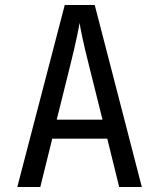

<svg xmlns="http://www.w3.org/2000/svg" viewBox="-20 -750 639 770"><path d="M49.3 0 239.7 -730H359.9L548.8 0H458L410.2 -193.8H189.5L141.6 0ZM207.5 -270H391.1L335 -495.1Q318.8 -559.1 309.8 -602.1Q300.8 -645 299.3 -658.2Q297.4 -645 288.3 -602.1Q279.3 -559.1 263.7 -496.1Z"/></svg>

Font: UDEV Gothic 35
Style: Regular
Weight: 400
Version: v2.1.0; ttfautohint (v1.8.4.7-5d5b-dirty) -l 6 -r 45 -G 200 